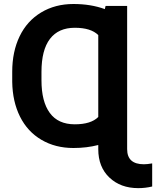

<svg xmlns="http://www.w3.org/2000/svg" viewBox="-20 -741 797 974"><path d="M710 92.3Q726.6 92.3 752 87.9V205.1Q717.8 213.4 681.2 213.4Q591.8 213.4 535.2 159.9Q478.5 106.4 478.5 15.6V-5.4Q419.9 9.8 352.5 9.8Q260.7 9.8 190.2 -31.7Q119.6 -73.2 81.5 -149.4Q43.5 -225.6 42 -325.7V-377Q42 -479 79.6 -556.9Q117.2 -634.8 188.5 -677.7Q259.8 -720.7 352.5 -720.7Q440.9 -720.7 511.7 -694.8L515.6 -710.9H625V15.6Q625 92.3 710 92.3ZM359.4 -110.4Q441.4 -110.4 478.5 -147.5V-563Q441.4 -600.1 359.4 -600.1Q276.4 -600.1 233.4 -543.7Q190.4 -487.3 190.4 -376V-333.5Q190.4 -225.6 232.7 -168Q274.9 -110.4 359.4 -110.4Z"/></svg>

Font: Roboto
Style: Bold
Weight: 700
Designer: Google
Version: Version 2.134; 2016; ttfautohint (v1.6)